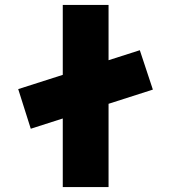

<svg xmlns="http://www.w3.org/2000/svg" viewBox="-20 -760 689 780"><path d="M105 -237 54 -398 548 -556 601 -396ZM235 0V-740H421V0Z"/></svg>

Font: Lexend Tera ExtraBold
Style: Regular
Weight: 800
Designer: Bonnie Shaver-Troup, Thomas Jockin
Foundry: Lexend
Version: Version 1.007